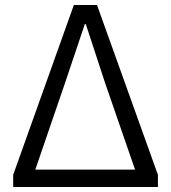

<svg xmlns="http://www.w3.org/2000/svg" viewBox="-20 -752 687 772"><path d="M33 0H615V-49L370 -732H277L33 -49ZM122 -70 241 -417 321 -655H325L403 -417L523 -70Z"/></svg>

Font: Noto Sans CJK JP DemiLight
Style: Regular
Weight: 350
Designer: Ryoko NISHIZUKA (kana & ideographs); Paul D. Hunt (Latin, Greek & Cyrillic); Wenlong ZHANG (bopomofo); Sandoll Communica
Foundry: Adobe Systems Incorporated
Version: Version 1.004;PS 1.004;hotconv 1.0.82;makeotf.lib2.5.63406